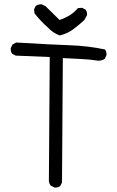

<svg xmlns="http://www.w3.org/2000/svg" viewBox="-20 -850 540 886"><path d="M381.8 -783.2Q381.8 -796.9 374.5 -805.7L358.9 -814L339.4 -812.5Q310.5 -777.3 259.8 -759.8L254.9 -757.8L190.4 -821.3L173.3 -829.6Q171.4 -830.1 169.9 -830.1Q155.8 -830.1 145 -822.8L137.2 -807.1L139.2 -788.6Q167 -752.9 201.2 -722.7Q224.6 -697.8 255.4 -686.5Q278.3 -691.9 299.3 -702.9Q320.3 -713.9 369.1 -757.3L381.3 -779.8Q381.8 -781.7 381.8 -783.2ZM234.9 15.6Q249 15.6 257.8 8.3L266.1 -7.8L270 -582L356.9 -577.6Q396 -575.7 433.1 -569.8Q450.7 -569.8 463.4 -578.6L471.2 -595.2Q471.7 -597.2 471.7 -599.1Q471.7 -601.1 471.4 -603.8Q471.2 -606.4 470.2 -609.4Q468.8 -616.2 464.8 -621.6Q387.2 -638.2 303.7 -641.1Q218.8 -644 54.7 -653.8L37.6 -644.5L29.8 -628.4Q29.3 -626.5 29.3 -624.5Q29.3 -610.4 36.6 -601.6L52.7 -593.3L209.5 -586.9L205.6 -14.2Q207 -2 214.4 6.8L231 15.1Q232.9 15.6 234.9 15.6Z"/></svg>

Font: NaikaiFont
Style: Light
Weight: 300
Version: Version 1.89